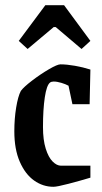

<svg xmlns="http://www.w3.org/2000/svg" viewBox="-20 -707 393 737"><path d="M35 -203Q35 -251 42 -294Q49 -337 60 -358Q71 -373 103 -397.5Q135 -422 167.5 -441Q200 -460 212 -460Q236 -460 267.5 -454.5Q299 -449 327 -440L324 -307H258L243 -378Q232 -384 215.5 -389Q199 -394 186 -394Q177 -394 172 -390Q159 -380 152 -333.5Q145 -287 145 -219Q145 -170 155.5 -136.5Q166 -103 182 -87Q198 -71 214 -71H327V-25Q287 -13 243 -1.5Q199 10 185 10Q145 10 111 -14Q77 -38 56 -86Q35 -134 35 -203ZM52 -550 154 -687H226L327 -550L293 -519L194 -603H186L86 -519Z"/></svg>

Font: Grenze Medium
Style: Regular
Weight: 500
Designer: Renata Polastri
Foundry: Omnibus-Type
Version: Version 1.002; ttfautohint (v1.8)